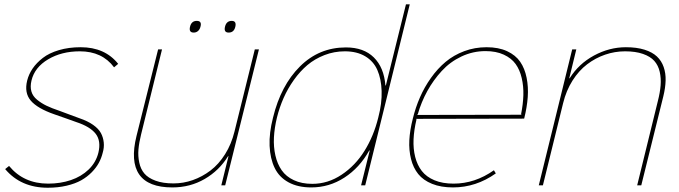

<svg xmlns="http://www.w3.org/2000/svg" viewBox="-20 -859 3146 890"><path d="M456.1 -150.9Q450.2 -126.5 438.2 -104.2Q426.3 -82 405.3 -60.5Q384.3 -39.1 356.7 -23.4Q329.1 -7.8 289.1 1.7Q249 11.2 201.2 11.2Q76.7 11.2 3.9 -75.2L22 -89.8Q89.8 -7.8 203.1 -7.8Q260.3 -7.8 308.6 -24.2Q356.9 -40.5 390.9 -73.2Q424.8 -106 436 -150.9Q449.2 -205.6 423.6 -238.8Q397.9 -272 334 -293Q329.1 -294.4 284.2 -310.8Q239.3 -327.1 231.9 -329.1Q153.3 -356.4 122.6 -392.6Q91.8 -428.7 106 -485.8Q113.3 -515.1 131.3 -541.5Q149.4 -567.9 178.7 -590.6Q208 -613.3 253.4 -626.7Q298.8 -640.1 354 -640.1Q466.3 -640.1 527.8 -563L508.8 -546.9Q453.6 -621.1 350.1 -621.1Q265.6 -621.1 203.1 -584Q140.6 -546.9 126 -485.8Q119.1 -457.5 125.5 -435.3Q131.8 -413.1 151.9 -396.7Q171.9 -380.4 195.8 -368.9Q219.7 -357.4 255.9 -345.2Q261.2 -343.8 301 -328.4Q340.8 -313 348.1 -311Q386.7 -297.9 411.9 -280Q437 -262.2 447.8 -242.2Q458.5 -222.2 460.9 -198.7Q463.4 -175.3 456.1 -150.9Z M1180.2 -629.9 1023.9 0H1005.9L1039.1 -134.8H1037.1Q996.1 -68.4 928.7 -29.3Q861.3 9.8 778.8 9.8Q667 9.8 625.2 -50.5Q583.5 -110.8 612.8 -229L712.9 -629.9H731L633.8 -234.9Q624.5 -197.3 621.8 -166.5Q619.1 -135.7 625.5 -105.5Q631.8 -75.2 649.2 -54.7Q666.5 -34.2 700.7 -21.5Q734.9 -8.8 784.2 -8.8Q830.1 -8.8 873.8 -24.2Q917.5 -39.6 955.8 -68.6Q994.1 -97.7 1023.4 -144.3Q1052.7 -190.9 1066.9 -249L1161.1 -629.9ZM909.2 -734.9Q906.2 -722.7 897.9 -715.3Q889.6 -708 877.9 -708Q854.5 -708 860.8 -734.9Q867.2 -762.2 892.1 -762.2Q917 -762.2 909.2 -734.9ZM1070.8 -734.9Q1064.5 -708 1040 -708Q1016.6 -708 1022.9 -734.9Q1029.3 -762.2 1054.2 -762.2Q1077.1 -762.2 1070.8 -734.9Z M1733.4 -314Q1751 -380.9 1749 -437.3Q1747.1 -493.7 1729.2 -534.4Q1711.4 -575.2 1672.9 -598.1Q1634.3 -621.1 1578.6 -621.1Q1529.3 -621.1 1484.4 -603.8Q1439.5 -586.4 1405 -557.4Q1370.6 -528.3 1342.3 -488.5Q1314 -448.7 1294.7 -405Q1275.4 -361.3 1263.7 -314Q1252 -265.6 1249.8 -221.7Q1247.6 -177.7 1256.6 -138.2Q1265.6 -98.6 1285.9 -69.6Q1306.2 -40.5 1342.3 -23.7Q1378.4 -6.8 1427.7 -6.8Q1500 -6.8 1563.5 -49.1Q1627 -91.3 1669.7 -159.9Q1712.4 -228.5 1733.4 -314ZM1879.4 -838.9 1672.9 0H1653.8L1693.8 -161.1H1691.4Q1647 -81.5 1576.7 -35.9Q1506.3 9.8 1422.9 9.8Q1360.8 9.8 1317.4 -13.9Q1273.9 -37.6 1253.2 -80.6Q1232.4 -123.5 1229.7 -182.9Q1227.1 -242.2 1245.6 -314Q1281.7 -462.9 1370.4 -551Q1459 -639.2 1583.5 -639.2Q1666 -639.2 1712.9 -592.8Q1759.8 -546.4 1766.6 -462.9H1768.6L1861.8 -838.9Z M1912.6 -326.2 2397.5 -327.1 2395.5 -330.1Q2404.8 -377 2406 -418Q2407.2 -459 2398.4 -497.1Q2389.6 -535.2 2370.1 -562.3Q2350.6 -589.4 2315.2 -605.7Q2279.8 -622.1 2230.5 -622.1Q2171.9 -622.1 2119.1 -597.2Q2066.4 -572.3 2027.6 -530Q1988.8 -487.8 1960.7 -436.8Q1932.6 -385.7 1916.5 -329.1ZM2409.7 -309.1 1908.7 -308.1 1910.6 -305.2Q1898.9 -256.3 1897 -213.1Q1895 -169.9 1904.5 -131.8Q1914.1 -93.8 1935.3 -66.4Q1956.5 -39.1 1993.9 -23.4Q2031.2 -7.8 2082.5 -7.8Q2181.6 -7.8 2269.5 -69.8L2278.3 -55.2Q2186.5 9.8 2079.6 9.8Q2023.9 9.8 1982.9 -6.8Q1941.9 -23.4 1918.7 -52.2Q1895.5 -81.1 1885.3 -121.8Q1875 -162.6 1877.4 -209.2Q1879.9 -255.9 1893.6 -309.1Q1906.2 -360.8 1926.8 -408Q1947.3 -455.1 1977.8 -498Q2008.3 -541 2045.7 -572.3Q2083 -603.5 2131.8 -621.8Q2180.7 -640.1 2235.4 -640.1Q2291 -640.1 2330.6 -621.8Q2370.1 -603.5 2391.4 -572.5Q2412.6 -541.5 2421.1 -498.5Q2429.7 -455.6 2426.3 -408.7Q2422.9 -361.8 2409.7 -309.1Z M3054.7 -412.1 2952.6 0H2933.6L3029.3 -390.1Q3039.6 -430.2 3042.2 -463.1Q3044.9 -496.1 3038.1 -526.1Q3031.2 -556.2 3012.9 -576.7Q2994.6 -597.2 2960.4 -609.1Q2926.3 -621.1 2877.4 -621.1Q2830.1 -621.1 2785.2 -605.7Q2740.2 -590.3 2701.7 -561Q2663.1 -531.7 2633.8 -485.4Q2604.5 -439 2590.3 -380.9L2496.6 0H2477.5L2632.3 -629.9H2651.4L2618.7 -496.1H2620.6Q2662.1 -563 2733.4 -601.6Q2804.7 -640.1 2881.3 -640.1Q2931.2 -640.1 2967.5 -628.7Q3003.9 -617.2 3025.1 -597.2Q3046.4 -577.1 3056.4 -548.3Q3066.4 -519.5 3065.4 -485.8Q3064.5 -452.1 3054.7 -412.1Z"/></svg>

Font: Sinkin Sans 100 Thin Italic
Style: Regular
Weight: 100
Italic angle: -112°
Designer: Keith Bates
Foundry: K-Type
Version: Sinkin Sans (version 1.0)  by Keith Bates   •   © 2014   www